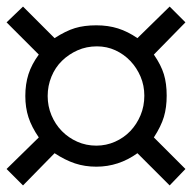

<svg xmlns="http://www.w3.org/2000/svg" viewBox="-42 -622 584 584"><path d="M76 -204Q54 -236 44.5 -265.5Q35 -295 35 -330Q35 -366 44.5 -396Q54 -426 76 -456L-22 -554L28 -602L124 -506Q158 -528 186 -536.5Q214 -545 251 -545Q287 -545 317 -535.5Q347 -526 376 -506L474 -602L522 -554L426 -456Q448 -424 456.5 -396Q465 -368 465 -331Q465 -295 456.5 -266.5Q448 -238 426 -204L522 -108L474 -58L376 -156Q319 -115 251 -115Q216 -115 186 -125Q156 -135 124 -156L28 -58L-22 -108ZM253 -481Q221 -481 194 -469Q167 -457 146.5 -437Q126 -417 114.5 -389Q103 -361 103 -330Q103 -299 114.5 -271.5Q126 -244 146 -223.5Q166 -203 193 -191Q220 -179 251 -179Q281 -179 308 -191Q335 -203 354.5 -223.5Q374 -244 385.5 -271.5Q397 -299 397 -331Q397 -362 385.5 -389Q374 -416 354.5 -436.5Q335 -457 309 -469Q283 -481 253 -481Z"/></svg>

Font: Klingon pIqaD vaHbo'
Style: Regular
Weight: 400
Width: 0
Designer: Mike Neff (qa'vaj)
Foundry: Mike Neff and Michael Everson
Version: Version 2.003